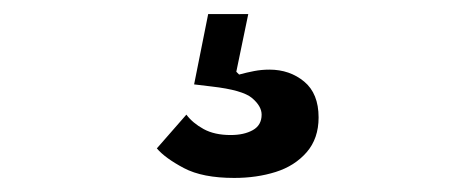

<svg xmlns="http://www.w3.org/2000/svg" viewBox="-20 -44 640 273"><path d="M313 209Q268 209 241.5 195Q215 181 203 167L245 119Q254 131 269.5 139.5Q285 148 308 148Q327 148 339.5 141Q352 134 352 119Q352 107 338.5 95.5Q325 84 281 79L256 76L276 -24H333L316 58L320 62Q331 59 341.5 57Q352 55 363 55Q392 55 412.5 72Q433 89 433 123Q433 153 416 172.5Q399 192 372 200.5Q345 209 313 209Z"/></svg>

Font: IBM Plex Sans Medium
Style: Regular
Weight: 500
Designer: Mike Abbink, Paul van der Laan, Pieter van Rosmalen
Foundry: Bold Monday
Version: Version 3.201